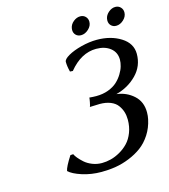

<svg xmlns="http://www.w3.org/2000/svg" viewBox="-118 -891 874 995"><g transform="rotate(-15 319.0 -394.0)"><path d="M456.1 -658.2Q530.8 -658.2 584.5 -624.5Q638.2 -590.8 638.2 -534.2Q638.2 -469.2 593 -423.1Q547.9 -377 481.9 -359.9Q534.7 -353.5 572.8 -319.3Q610.8 -285.2 610.8 -228Q610.8 -208.5 606.9 -190.9Q597.7 -147.5 575 -112.3Q552.2 -77.1 522.2 -54.9Q492.2 -32.7 454.8 -17.6Q417.5 -2.4 380.4 3.7Q343.3 9.8 304.2 9.8Q248.5 9.8 200.2 -5.9Q151.9 -21.5 131.8 -41Q134.8 -61.5 169.9 -116.2L185.1 -117.2Q189.5 -107.4 199.7 -95Q210 -82.5 226.1 -68.1Q242.2 -53.7 266.6 -43.9Q291 -34.2 317.9 -34.2Q341.3 -34.2 366.2 -40.5Q391.1 -46.9 416.3 -61.3Q441.4 -75.7 460.9 -96.2Q480.5 -116.7 492.7 -148.2Q504.9 -179.7 504.9 -216.8Q504.9 -239.3 499 -258.5Q493.2 -277.8 480.2 -295.4Q467.3 -313 442.9 -323Q418.5 -333 384.8 -333L332 -331.1Q334.5 -335 338.4 -355.2Q342.3 -375.5 341.8 -378.9Q362.8 -377 378.9 -377Q414.6 -377 443.8 -387.9Q473.1 -398.9 491.5 -415.8Q509.8 -432.6 522.5 -453.4Q535.2 -474.1 540.5 -492.9Q545.9 -511.7 545.9 -527.8Q545.9 -567.4 516.6 -590.6Q487.3 -613.8 440.9 -613.8Q359.9 -613.8 294.9 -534.2L279.8 -535.2Q272 -565.4 272 -588.9Q272 -603 300.3 -619.4Q328.6 -635.7 372.3 -647Q416 -658.2 456.1 -658.2ZM536.1 -750Q539.6 -769 556.6 -783.4Q573.7 -797.9 592.8 -797.9Q609.9 -797.9 620.8 -786.6Q631.8 -775.4 631.8 -758.8Q631.8 -736.8 613.3 -719.5Q594.7 -702.1 573.2 -702.1Q556.6 -702.1 545.9 -712.9Q535.2 -723.6 535.2 -740.2Q535.2 -746.1 536.1 -750ZM347.2 -750Q350.6 -769.5 367.9 -783.7Q385.3 -797.9 404.8 -797.9Q421.9 -797.9 432.9 -786.6Q443.8 -775.4 443.8 -758.8Q443.8 -736.8 425 -719.5Q406.2 -702.1 384.8 -702.1Q367.7 -702.1 356.9 -712.9Q346.2 -723.6 346.2 -740.2Q346.2 -746.1 347.2 -750Z"/></g></svg>

Font: Linear Smooth
Style: Italic
Weight: 400
Designer: Philipp H. Poll, Flanker
Foundry: Philipp H. Poll, reworked by Flanker
Version: Version 1.061 | FøM Fix